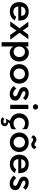

<svg xmlns="http://www.w3.org/2000/svg" viewBox="1927 -2676 989 4884"><g transform="rotate(90 2422.0 -234.5)"><path d="M269 10C376 10 451 -32 500 -115L406 -152C378 -103 334 -79 274 -79C218 -79 179 -103 159 -150C152 -166 147 -184 145 -205H503C503 -210 504 -224 504 -235C504 -383 420 -470 274 -470C128 -470 34 -376 34 -230C34 -86 128 10 269 10ZM148 -280C151 -294 155 -307 160 -318C180 -363 218 -388 273 -388C318 -388 353 -367 373 -331C380 -316 385 -299 387 -280Z M858 -460 758 -316 658 -460H534L700 -237L524 0H648L758 -158L868 0H989L814 -237L979 -460Z M1163 220V-78C1178 -53 1196 -33 1219 -18C1248 2 1281 12 1320 12C1440 12 1544 -77 1544 -230C1544 -384 1440 -473 1320 -473C1281 -473 1248 -463 1219 -443C1196 -428 1178 -407 1163 -382V-460H1054V220ZM1432 -230C1432 -139 1369 -86 1294 -86C1231 -86 1163 -136 1163 -230C1163 -324 1231 -374 1294 -374C1369 -374 1432 -323 1432 -230Z M1612 -230C1612 -89 1719 10 1860 10C2001 10 2108 -89 2108 -230C2108 -372 2001 -470 1860 -470C1719 -470 1612 -372 1612 -230ZM1723 -230C1723 -317 1782 -375 1860 -375C1938 -375 1997 -317 1997 -230C1997 -145 1938 -85 1860 -85C1782 -85 1723 -145 1723 -230Z M2232 -152 2169 -88C2209 -36 2279 14 2375 14C2475 14 2539 -43 2539 -130C2539 -213 2476 -245 2398 -275C2343 -297 2298 -314 2298 -347C2298 -372 2320 -386 2352 -386C2397 -386 2443 -361 2472 -325L2532 -389C2495 -434 2430 -470 2354 -470C2269 -470 2196 -430 2196 -345C2196 -262 2264 -229 2327 -205C2388 -183 2430 -165 2430 -124C2430 -93 2407 -75 2368 -75C2321 -75 2278 -103 2232 -152Z M2631 -643C2631 -607 2663 -577 2699 -577C2738 -577 2768 -607 2768 -643C2768 -680 2738 -709 2699 -709C2663 -709 2631 -680 2631 -643ZM2646 -460V0H2753V-460Z M2974 -230C2974 -315 3037 -377 3117 -377C3180 -377 3245 -345 3267 -299V-419C3235 -450 3177 -470 3112 -470C2972 -470 2863 -372 2863 -230C2863 -137 2910 -61 2986 -21C3007 -10 3029 -1 3052 4L2996 119C3023 104 3055 102 3064 102C3097 102 3118 111 3118 136C3118 160 3101 174 3066 174C3043 174 3022 166 3001 150L2963 201C2998 230 3030 240 3074 240C3134 240 3190 204 3190 140C3190 84 3147 56 3111 56C3103 56 3096 57 3091 58L3121 10C3150 9 3177 5 3202 -4C3229 -13 3251 -26 3267 -42V-161C3245 -117 3183 -83 3117 -83C3037 -83 2974 -145 2974 -230Z M3421 -579 3482 -532C3482 -548 3491 -583 3531 -583C3577 -583 3604 -533 3659 -533C3715 -533 3760 -575 3776 -611L3720 -667C3700 -635 3682 -617 3661 -617C3605 -617 3598 -666 3532 -666C3479 -666 3431 -627 3421 -579ZM3351 -230C3351 -89 3458 10 3599 10C3740 10 3847 -89 3847 -230C3847 -372 3740 -470 3599 -470C3458 -470 3351 -372 3351 -230ZM3462 -230C3462 -317 3521 -375 3599 -375C3677 -375 3736 -317 3736 -230C3736 -145 3677 -85 3599 -85C3521 -85 3462 -145 3462 -230Z M4150 10C4257 10 4332 -32 4381 -115L4287 -152C4259 -103 4215 -79 4155 -79C4099 -79 4060 -103 4040 -150C4033 -166 4028 -184 4026 -205H4384C4384 -210 4385 -224 4385 -235C4385 -383 4301 -470 4155 -470C4009 -470 3915 -376 3915 -230C3915 -86 4009 10 4150 10ZM4029 -280C4032 -294 4036 -307 4041 -318C4061 -363 4099 -388 4154 -388C4199 -388 4234 -367 4254 -331C4261 -316 4266 -299 4268 -280Z M4510 -152 4447 -88C4487 -36 4557 14 4653 14C4753 14 4817 -43 4817 -130C4817 -213 4754 -245 4676 -275C4621 -297 4576 -314 4576 -347C4576 -372 4598 -386 4630 -386C4675 -386 4721 -361 4750 -325L4810 -389C4773 -434 4708 -470 4632 -470C4547 -470 4474 -430 4474 -345C4474 -262 4542 -229 4605 -205C4666 -183 4708 -165 4708 -124C4708 -93 4685 -75 4646 -75C4599 -75 4556 -103 4510 -152Z"/></g></svg>

Font: Jost Medium
Style: Regular
Weight: 500
Version: Version 3.710